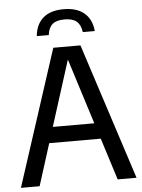

<svg xmlns="http://www.w3.org/2000/svg" viewBox="-62 -991 769 1039"><g transform="rotate(-5 323.0 -471.5)"><path d="M534.5 0 462.5 -227.5H182.5L110.5 0H9L249.5 -740H397L637 0ZM209.5 -313.5H435L322.5 -669.5ZM323 -943Q394.5 -943 435 -908.5Q475.5 -874 481 -810.5H416Q410.5 -850.5 388.8 -869Q367 -887.5 323 -887.5Q279 -887.5 257.5 -869Q236 -850.5 231 -810.5H166Q172 -874.5 211.8 -908.8Q251.5 -943 323 -943Z"/></g></svg>

Font: Encode Sans Semi Condensed Medium
Style: Regular
Weight: 500
Width: 4
Designer: Multiple Designers
Foundry: Impallari Type
Version: Version 2.000